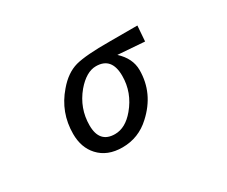

<svg xmlns="http://www.w3.org/2000/svg" viewBox="-88 -749 1175 995"><g transform="rotate(-30 500.0 -251.5)"><path d="M790 -505.9 783.2 -414.1Q708 -419.9 624 -425.8Q684.6 -370.1 684.6 -300.8Q684.6 -162.1 576.2 -63.5Q504.9 2.9 408.2 2.9Q318.4 2.9 267.6 -52.7Q220.7 -103.5 220.7 -185.5Q220.7 -313.5 304.7 -410.2Q357.4 -472.7 419.9 -490.2Q482.4 -506.8 624 -505.9Q664.1 -505.9 790 -505.9ZM498 -430.7Q440.4 -430.7 382.8 -363.3Q316.4 -283.2 316.4 -181.6Q316.4 -76.2 409.2 -76.2Q471.7 -76.2 525.4 -140.6Q591.8 -219.7 591.8 -319.3Q591.8 -430.7 498 -430.7Z"/></g></svg>

Font: MotoyaLCedar
Style: W3 mono
Weight: 400
Version: Version 1.01